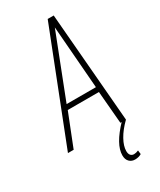

<svg xmlns="http://www.w3.org/2000/svg" viewBox="-257 -783 898 1078"><g transform="rotate(-30 191.5 -244.5)"><path d="M-27 0 251 -709H290L349 0H313L295 -210H93L10 0ZM104 -242H294L262 -648ZM324 -3 349 0Q307 41 284.5 81.5Q262 122 262 154Q262 172 270 181.5Q278 191 292 191Q305 191 321 184L324 209Q306 220 282 220Q260 220 245.5 205.5Q231 191 231 164Q231 94 324 -3Z"/></g></svg>

Font: Georama SemiCondensed ExtraLight
Style: Italic
Weight: 200
Width: 4
Italic angle: -9°
Designer: Jean-Baptiste Levee
Foundry: Production Type
Version: Version 1.000